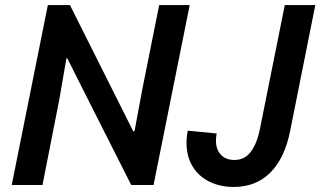

<svg xmlns="http://www.w3.org/2000/svg" viewBox="-20 -740 1281 768"><path d="M171.4 -719.7H259.8L512.7 -215.3H518.1L549.8 -385.7L616.7 -719.7H738.8L594.2 0H504.9L293 -419.4L249.5 -506.3H245.6L216.3 -336.9L149.9 0H26.9ZM726.1 -168.5Q726.1 -192.9 731 -217.3L846.7 -206.1Q843.8 -191.4 843.8 -177.7Q843.8 -142.1 863.5 -121.1Q883.3 -100.1 917.5 -100.1Q959 -100.1 983.6 -133.3Q1008.3 -166.5 1020 -225.6L1119.1 -719.7H1241.2L1140.6 -216.3Q1118.7 -106.9 1061.3 -49.6Q1003.9 7.8 915 7.8Q860.4 7.8 817.4 -13.4Q774.4 -34.7 750.2 -74.5Q726.1 -114.3 726.1 -168.5Z"/></svg>

Font: Reddit Sans Chocolate SemiBold
Style: Italic
Weight: 600
Italic angle: -11.25°
Designer: Stephen Hutchings
Version: Version 1.013